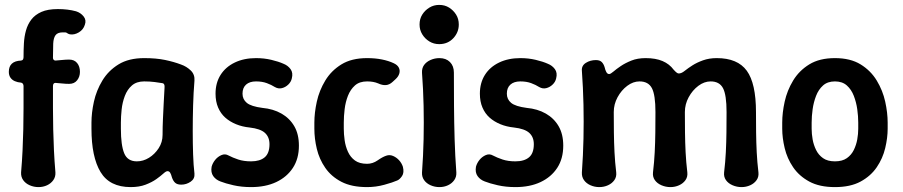

<svg xmlns="http://www.w3.org/2000/svg" viewBox="-20 -750 3682 783"><path d="M137 13Q118 13 101 5.5Q84 -2 74.5 -15.5Q65 -29 66 -47Q70 -94 72 -137Q74 -180 75 -223Q76 -266 76 -309.5Q76 -353 76 -399Q76 -404 73.5 -408Q71 -412 66 -413Q52 -414 40.5 -419Q29 -424 22.5 -433.5Q16 -443 16 -457Q16 -479 28.5 -490.5Q41 -502 66 -503Q72 -504 74 -508Q76 -512 76 -517Q76 -545 77.5 -573Q79 -601 86 -626Q93 -651 108 -670.5Q123 -690 149 -701.5Q175 -713 216 -713Q257 -713 290 -704Q309 -698 321 -683Q333 -668 326 -649Q320 -629 301.5 -618Q283 -607 265 -610Q257 -612 253 -615.5Q249 -619 236 -618Q215 -618 206.5 -606.5Q198 -595 197 -572Q196 -549 196 -514Q196 -509 199 -506Q202 -503 206 -503Q220 -504 234.5 -505.5Q249 -507 262 -507Q283 -507 294.5 -493Q306 -479 306 -457Q306 -437 294.5 -422.5Q283 -408 262 -408Q248 -408 234.5 -409.5Q221 -411 206 -412Q201 -412 198.5 -408.5Q196 -405 196 -399Q196 -353 196 -309.5Q196 -266 197 -223Q198 -180 200 -137Q202 -94 206 -47Q207 -29 197.5 -15.5Q188 -2 172 5.5Q156 13 137 13Z M513 13Q427 13 390 -48.5Q353 -110 353 -225V-250Q353 -290 363 -335.5Q373 -381 397.5 -421.5Q422 -462 463.5 -487.5Q505 -513 568 -513Q617 -513 653 -505.5Q689 -498 718 -487Q741 -479 758 -462.5Q775 -446 773 -421Q769 -372 767.5 -319.5Q766 -267 766 -216Q766 -165 767.5 -120.5Q769 -76 773 -42Q775 -21 757.5 -9Q740 3 719 3Q703 3 694.5 -4.5Q686 -12 681 -27Q678 -39 674 -45.5Q670 -52 663 -52Q657 -52 646 -42Q635 -32 617.5 -19.5Q600 -7 574 3Q548 13 513 13ZM538 -92Q564 -92 587.5 -106.5Q611 -121 627 -145.5Q643 -170 643 -200Q643 -233 644.5 -264.5Q646 -296 647.5 -327.5Q649 -359 651 -392Q653 -410 641 -411Q630 -413 610.5 -415.5Q591 -418 568 -418Q537 -418 518 -401.5Q499 -385 489 -358.5Q479 -332 476 -303Q473 -274 473 -250V-225Q473 -158 486.5 -125Q500 -92 538 -92Z M1004 13Q965 13 932 5.5Q899 -2 879 -10Q860 -17 849.5 -32Q839 -47 843 -70Q847 -85 857.5 -98Q868 -111 883 -117.5Q898 -124 912 -116Q929 -107 951.5 -99.5Q974 -92 1004 -92Q1040 -92 1059.5 -108.5Q1079 -125 1079 -162Q1079 -191 1060.5 -208Q1042 -225 998 -230Q968 -233 942.5 -243.5Q917 -254 898.5 -270.5Q880 -287 869.5 -311.5Q859 -336 859 -368Q859 -412 879.5 -444.5Q900 -477 937.5 -495Q975 -513 1024 -513Q1057 -513 1086.5 -506Q1116 -499 1136 -490Q1154 -483 1165 -468Q1176 -453 1170 -430Q1167 -416 1155.5 -405Q1144 -394 1129.5 -390.5Q1115 -387 1101 -395Q1087 -404 1068 -411Q1049 -418 1024 -418Q998 -418 983.5 -405Q969 -392 969 -368Q969 -345 986.5 -330.5Q1004 -316 1050 -310Q1094 -306 1127.5 -287Q1161 -268 1180 -235.5Q1199 -203 1199 -156Q1199 -103 1174.5 -65.5Q1150 -28 1106.5 -7.5Q1063 13 1004 13Z M1477 13Q1414 13 1372.5 -8.5Q1331 -30 1306.5 -65.5Q1282 -101 1272 -143Q1262 -185 1262 -225V-250Q1262 -290 1272 -335.5Q1282 -381 1306.5 -421.5Q1331 -462 1372.5 -487.5Q1414 -513 1477 -513Q1510 -513 1537.5 -507.5Q1565 -502 1586 -492Q1601 -485 1606.5 -474Q1612 -463 1608.5 -450.5Q1605 -438 1593 -427L1581 -416Q1568 -404 1553.5 -403Q1539 -402 1522 -410Q1503 -418 1477 -418Q1446 -418 1427.5 -401.5Q1409 -385 1399 -359.5Q1389 -334 1385.5 -305Q1382 -276 1382 -250V-225Q1382 -203 1385.5 -178Q1389 -153 1399 -131Q1409 -109 1427.5 -95.5Q1446 -82 1477 -82Q1500 -82 1520 -96Q1540 -110 1555 -115Q1569 -120 1583 -114Q1597 -108 1607.5 -96.5Q1618 -85 1623 -70Q1629 -46 1619.5 -32Q1610 -18 1600 -14Q1582 -6 1547.5 3.5Q1513 13 1477 13Z M1772 13Q1753 13 1736 5.5Q1719 -2 1709.5 -15.5Q1700 -29 1701 -47Q1706 -114 1707.5 -182Q1709 -250 1707.5 -318.5Q1706 -387 1701 -453Q1700 -472 1709.5 -485Q1719 -498 1736 -505.5Q1753 -513 1772 -513Q1799 -513 1815 -497Q1831 -481 1831 -454Q1831 -387 1831.5 -318.5Q1832 -250 1834 -182Q1836 -114 1841 -47Q1842 -29 1832.5 -15.5Q1823 -2 1807 5.5Q1791 13 1772 13ZM1771 -570Q1749 -570 1731 -581Q1713 -592 1702 -610Q1691 -628 1691 -650Q1691 -673 1702 -690.5Q1713 -708 1731 -719Q1749 -730 1771 -730Q1794 -730 1811.5 -719Q1829 -708 1840 -690.5Q1851 -673 1851 -650Q1851 -618 1828.5 -594Q1806 -570 1771 -570Z M2082 13Q2043 13 2010 5.5Q1977 -2 1957 -10Q1938 -17 1927.5 -32Q1917 -47 1921 -70Q1925 -85 1935.5 -98Q1946 -111 1961 -117.5Q1976 -124 1990 -116Q2007 -107 2029.5 -99.5Q2052 -92 2082 -92Q2118 -92 2137.5 -108.5Q2157 -125 2157 -162Q2157 -191 2138.5 -208Q2120 -225 2076 -230Q2046 -233 2020.5 -243.5Q1995 -254 1976.5 -270.5Q1958 -287 1947.5 -311.5Q1937 -336 1937 -368Q1937 -412 1957.5 -444.5Q1978 -477 2015.5 -495Q2053 -513 2102 -513Q2135 -513 2164.5 -506Q2194 -499 2214 -490Q2232 -483 2243 -468Q2254 -453 2248 -430Q2245 -416 2233.5 -405Q2222 -394 2207.5 -390.5Q2193 -387 2179 -395Q2165 -404 2146 -411Q2127 -418 2102 -418Q2076 -418 2061.5 -405Q2047 -392 2047 -368Q2047 -345 2064.5 -330.5Q2082 -316 2128 -310Q2172 -306 2205.5 -287Q2239 -268 2258 -235.5Q2277 -203 2277 -156Q2277 -103 2252.5 -65.5Q2228 -28 2184.5 -7.5Q2141 13 2082 13Z M2424 13Q2405 13 2388 5.5Q2371 -2 2361.5 -15.5Q2352 -29 2353 -47Q2358 -116 2359.5 -185Q2361 -254 2359.5 -323Q2358 -392 2353 -461Q2351 -482 2369 -493.5Q2387 -505 2410 -505Q2426 -505 2434 -497Q2442 -489 2446 -475Q2448 -465 2452.5 -456.5Q2457 -448 2464 -448Q2470 -448 2481.5 -458Q2493 -468 2511.5 -480.5Q2530 -493 2555 -503Q2580 -513 2613 -513Q2654 -513 2682 -501Q2710 -489 2727 -466Q2734 -458 2740 -453.5Q2746 -449 2753 -451Q2761 -452 2773.5 -462Q2786 -472 2804 -483.5Q2822 -495 2847 -504Q2872 -513 2903 -513Q2988 -513 3025.5 -461.5Q3063 -410 3063 -293Q3063 -251 3063.5 -210Q3064 -169 3066 -129Q3068 -89 3073 -47Q3075 -29 3065.5 -15.5Q3056 -2 3039.5 5.5Q3023 13 3004 13Q2985 13 2967.5 5.5Q2950 -2 2940.5 -15.5Q2931 -29 2933 -47Q2938 -89 2940 -129Q2942 -169 2942.5 -210Q2943 -251 2943 -293Q2943 -363 2928.5 -390.5Q2914 -418 2878 -418Q2852 -418 2828 -400Q2804 -382 2788.5 -353.5Q2773 -325 2773 -293Q2773 -251 2773.5 -210Q2774 -169 2776 -129Q2778 -89 2783 -47Q2785 -29 2775.5 -15.5Q2766 -2 2749.5 5.5Q2733 13 2714 13Q2695 13 2677.5 5.5Q2660 -2 2650.5 -15.5Q2641 -29 2643 -47Q2648 -89 2650 -129Q2652 -169 2652.5 -210Q2653 -251 2653 -293Q2653 -363 2638.5 -390.5Q2624 -418 2588 -418Q2562 -418 2538 -400Q2514 -382 2498.5 -353.5Q2483 -325 2483 -293Q2483 -251 2483.5 -210Q2484 -169 2486 -129Q2488 -89 2493 -47Q2495 -29 2485.5 -15.5Q2476 -2 2459.5 5.5Q2443 13 2424 13Z M3600 -225Q3600 -188 3590 -146Q3580 -104 3555.5 -68Q3531 -32 3489.5 -9.5Q3448 13 3385 13Q3322 13 3280.5 -9.5Q3239 -32 3214.5 -68Q3190 -104 3180 -146Q3170 -188 3170 -225V-250Q3170 -290 3180 -335.5Q3190 -381 3214.5 -421.5Q3239 -462 3280.5 -487.5Q3322 -513 3385 -513Q3448 -513 3489.5 -487.5Q3531 -462 3555.5 -421.5Q3580 -381 3590 -335.5Q3600 -290 3600 -250ZM3480 -250Q3480 -276 3476 -304.5Q3472 -333 3462 -359Q3452 -385 3433.5 -401.5Q3415 -418 3385 -418Q3355 -418 3336.5 -401.5Q3318 -385 3308 -359Q3298 -333 3294 -304.5Q3290 -276 3290 -250V-225Q3290 -204 3294 -181.5Q3298 -159 3308 -138.5Q3318 -118 3336.5 -105Q3355 -92 3385 -92Q3415 -92 3433.5 -105Q3452 -118 3462 -138.5Q3472 -159 3476 -181.5Q3480 -204 3480 -225Z"/></svg>

Font: Winky Sans Medium
Style: Regular
Weight: 500
Designer: Simon Atzbach
Foundry: typofactur
Version: Version 1.205